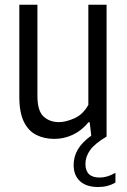

<svg xmlns="http://www.w3.org/2000/svg" viewBox="-20 -562 522 790"><path d="M203.5 9.5Q163 9.5 130.2 -6.5Q97.5 -22.5 78.5 -60.5Q59.5 -98.5 59.5 -164V-542.5H134V-167Q134 -106 159 -82.8Q184 -59.5 223 -59.5Q250.5 -59.5 286 -75.2Q321.5 -91 343.5 -130.5V-542.5H418.5V0Q369.5 29 350.5 56Q331.5 83 331.5 112.5Q331.5 168.5 390 168.5Q422 168.5 455 149V189Q424 207.5 384 207.5Q335.5 207.5 309.2 183.5Q283 159.5 283 117Q283 83 299.8 53.8Q316.5 24.5 355.5 -4L349 -59H344Q316 -24.5 279.5 -7.5Q243 9.5 203.5 9.5Z"/></svg>

Font: Encode Sans Condensed Condensed
Style: Regular
Weight: 400
Width: 3
Designer: Multiple Designers
Foundry: Impallari Type
Version: Version 3.000; ttfautohint (v1.8.3) -l 8 -r 50 -G 200 -x 14 